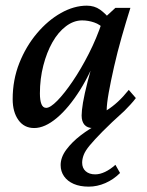

<svg xmlns="http://www.w3.org/2000/svg" viewBox="-20 -451 526 688"><path d="M297.9 217.8Q266.6 217.8 244.1 208Q221.7 198.2 209.5 180.7Q197.3 163.1 197.3 140.6Q197.3 112.3 217.8 85Q238.3 57.6 269.5 33.7Q300.8 9.8 334 -6.8L357.4 -2.9Q345.7 1 335.9 4.4Q326.2 7.8 312.5 7.8Q293 7.8 282.7 -3.9Q272.5 -15.6 272.5 -37.1Q272.5 -53.7 277.3 -83Q282.2 -112.3 294.4 -160.2Q306.6 -208 328.1 -279.3H337.9Q307.6 -193.4 267.1 -128.9Q226.6 -64.5 183.6 -28.3Q140.6 7.8 102.5 7.8Q66.4 7.8 45.9 -21Q25.4 -49.8 25.4 -95.7Q25.4 -165 49.3 -225.1Q73.2 -285.2 112.3 -331.5Q151.4 -377.9 198.2 -404.3Q245.1 -430.7 291 -430.7Q318.4 -430.7 338.4 -416.5Q358.4 -402.3 378.9 -377L354.5 -345.7Q338.9 -363.3 317.4 -370.6Q295.9 -377.9 274.4 -377.9Q244.1 -377.9 216.3 -356.9Q188.5 -335.9 168 -299.8Q147.5 -263.7 135.3 -216.3Q123 -168.9 123 -116.2Q123 -91.8 128.4 -78.1Q133.8 -64.5 145.5 -64.5Q160.2 -64.5 185.5 -90.3Q210.9 -116.2 240.7 -160.2Q270.5 -204.1 298.3 -258.8Q326.2 -313.5 345.7 -372.1L357.4 -389.6L393.6 -422.9H447.3Q431.6 -373 416 -318.4Q400.4 -263.7 388.7 -211.9Q377 -160.2 369.6 -119.1Q362.3 -78.1 362.3 -55.7Q382.8 -68.4 402.3 -86.4Q421.9 -104.5 441.4 -128.9L466.8 -99.6Q459 -88.9 447.3 -76.2Q435.5 -63.5 425.8 -53.7Q377 -9.8 347.2 20.5Q317.4 50.8 301.3 70.3Q285.2 89.8 279.8 104.5Q274.4 119.1 274.4 131.8Q274.4 151.4 287.1 162.6Q299.8 173.8 321.3 173.8Q337.9 173.8 356.4 165Q375 156.2 393.6 139.6L410.2 168.9Q386.7 192.4 357.4 205.1Q328.1 217.8 297.9 217.8Z"/></svg>

Font: Crimson Pro Medium
Style: Italic
Weight: 500
Italic angle: -12°
Designer: Jacques Le Bailly
Foundry: Baron von Fonthausen
Version: Version 1.003